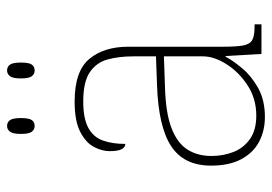

<svg xmlns="http://www.w3.org/2000/svg" viewBox="-136 -642 788 557"><g transform="rotate(-90 258.5 -364.0)"><path d="M197 10Q158 10 126 -6.5Q94 -23 75 -58Q56 -93 56 -146Q56 -225 112.5 -262Q169 -299 290 -303L373 -306V-371Q373 -414 364 -446.5Q355 -479 327 -498Q299 -517 242 -517Q193 -517 166 -502.5Q139 -488 129 -460.5Q119 -433 119 -395Q109 -395 103.5 -406Q98 -417 98 -441Q98 -462 110 -485.5Q122 -509 153.5 -525.5Q185 -542 242 -542Q330 -542 365.5 -499.5Q401 -457 401 -386V-110Q401 -73 404.5 -53.5Q408 -34 420 -27Q432 -20 459 -20H466V0H380L374 -104H372Q361 -83 338.5 -56Q316 -29 281 -9.5Q246 10 197 10ZM201 -15Q250 -15 288.5 -40Q327 -65 350 -101Q373 -137 373 -170V-283L287 -280Q209 -278 165 -261Q121 -244 102.5 -214.5Q84 -185 84 -145Q84 -111 95.5 -81.5Q107 -52 133 -33.5Q159 -15 201 -15ZM332 -658Q322 -658 315.5 -666Q309 -674 309 -698Q309 -721 315.5 -729.5Q322 -738 332 -738Q343 -738 349 -729.5Q355 -721 355 -698Q355 -674 349 -666Q343 -658 332 -658ZM171 -658Q161 -658 154.5 -666Q148 -674 148 -698Q148 -721 154.5 -729.5Q161 -738 171 -738Q182 -738 188 -729.5Q194 -721 194 -698Q194 -674 188 -666Q182 -658 171 -658Z"/></g></svg>

Font: Noto Serif Armenian Thin
Style: Regular
Weight: 250
Version: Version 2.007